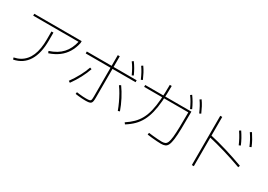

<svg xmlns="http://www.w3.org/2000/svg" viewBox="11 -1821 3977 2849"><g transform="rotate(30 2000.0 -396.5)"><path d="M165 2Q225 -10 272 -36.5Q319 -63 354.5 -104Q390 -145 413.5 -200Q437 -255 448.5 -325Q460 -395 460 -480V-613H494V-480Q494 -368 474 -280.5Q454 -193 414 -128.5Q374 -64 314.5 -23.5Q255 17 176 33ZM108 -681V-713H920V-681ZM566 -341Q702 -385 779.5 -469.5Q857 -554 886 -687L920 -681Q900 -587 855.5 -514.5Q811 -442 743 -391.5Q675 -341 580 -309Z M1405 24Q1380 24 1347.5 22Q1315 20 1285 16.5Q1255 13 1234 10L1238 -22Q1258 -19 1286 -15.5Q1314 -12 1345.5 -10Q1377 -8 1401 -8Q1442 -8 1460.5 -13Q1479 -18 1483.5 -36Q1488 -54 1488 -95V-801H1522V-93Q1522 -55 1518 -31.5Q1514 -8 1502 4Q1490 16 1466.5 20Q1443 24 1405 24ZM1049 -108Q1107 -188 1153 -273.5Q1199 -359 1225 -436L1255 -426Q1229 -348 1183 -260.5Q1137 -173 1077 -90ZM1902 -84Q1880 -144 1852 -204Q1824 -264 1792.5 -320Q1761 -376 1726 -423L1754 -440Q1807 -366 1854 -276Q1901 -186 1933 -94ZM1063 -585V-618H1917V-585ZM1817 -644Q1791 -701 1766.5 -744Q1742 -787 1713 -825L1738 -843Q1770 -800 1795.5 -755.5Q1821 -711 1845 -658ZM1967 -655Q1942 -712 1918.5 -755.5Q1895 -799 1867 -838L1893 -855Q1924 -812 1948 -766.5Q1972 -721 1995 -668Z M2699 18Q2669 18 2626 15Q2583 12 2539 7.5Q2495 3 2461 -2L2466 -34Q2497 -30 2539 -25.5Q2581 -21 2623.5 -18Q2666 -15 2694 -15Q2728 -15 2750.5 -25Q2773 -35 2786.5 -67.5Q2800 -100 2807 -165Q2814 -230 2816.5 -339Q2819 -448 2819 -613L2836 -589H2062V-621H2853V-611Q2853 -442 2850.5 -329Q2848 -216 2839 -146.5Q2830 -77 2813.5 -41.5Q2797 -6 2769 6Q2741 18 2699 18ZM2075 11Q2145 -35 2196.5 -86Q2248 -137 2283 -202Q2318 -267 2338.5 -351.5Q2359 -436 2368 -548Q2377 -660 2377 -805H2410Q2410 -657 2400.5 -542.5Q2391 -428 2369 -340Q2347 -252 2311 -184.5Q2275 -117 2221.5 -63.5Q2168 -10 2094 36ZM2817 -644Q2791 -701 2766.5 -744Q2742 -787 2713 -825L2738 -843Q2770 -800 2795.5 -755.5Q2821 -711 2845 -658ZM2967 -655Q2942 -712 2918.5 -755.5Q2895 -799 2867 -838L2893 -855Q2924 -812 2948 -766.5Q2972 -721 2995 -668Z M3711 -539Q3689 -590 3664 -636.5Q3639 -683 3606 -731L3633 -748Q3666 -699 3692 -652Q3718 -605 3740 -552ZM3861 -598Q3839 -650 3814 -696.5Q3789 -743 3756 -791L3784 -807Q3816 -758 3842 -711.5Q3868 -665 3890 -611ZM3867 -254Q3715 -309 3560.5 -355Q3406 -401 3269 -432L3276 -465Q3417 -434 3572.5 -387Q3728 -340 3878 -285ZM3255 62V-782H3289V62Z"/></g></svg>

Font: M PLUS 2 Thin ExtraLight
Style: Regular
Weight: 250
Version: Version 1.001